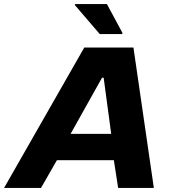

<svg xmlns="http://www.w3.org/2000/svg" viewBox="-63 -921 837 941"><path d="M-43 0 350 -688H591L691 0H516L495 -136H216L138 0ZM283 -265H482L445 -540H437ZM426 -754 304 -896 305 -901H461L537 -760L536 -754Z"/></svg>

Font: Saira SemiExpanded
Style: Bold Italic
Weight: 700
Width: 6
Italic angle: -12°
Designer: Hector Gatti with collaboration of the Omnibus-Type team
Foundry: Omnibus-Type
Version: Version 1.101